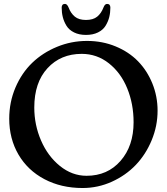

<svg xmlns="http://www.w3.org/2000/svg" viewBox="-20 -924 839 965"><path d="M412.1 -748.5Q377.4 -748.5 352.3 -761Q327.1 -773.4 314.2 -794.4Q301.3 -815.4 295.7 -837.9Q290 -860.4 290 -885.7Q290 -904.3 306.6 -904.3Q317.4 -904.3 324.7 -886.2Q335.9 -856.9 356.2 -840.3Q376.5 -823.7 412.1 -823.7Q448.2 -823.7 468.5 -840.3Q488.8 -856.9 500 -886.2Q506.8 -904.3 518.1 -904.3Q534.7 -904.3 534.7 -885.7Q534.7 -860.4 529.1 -837.9Q523.4 -815.4 510.5 -794.4Q497.6 -773.4 472.4 -761Q447.3 -748.5 412.1 -748.5ZM26.4 -327.6Q26.4 -410.6 57.6 -483.9Q88.9 -557.1 141.8 -608.2Q194.8 -659.2 266.6 -688.7Q338.4 -718.3 417.5 -718.3Q494.6 -718.3 561.3 -690.7Q627.9 -663.1 673.8 -616Q719.7 -568.8 745.8 -504.4Q772 -439.9 772 -367.7Q772 -291 742.4 -219.5Q712.9 -147.9 662.6 -95.2Q612.3 -42.5 542.2 -10.7Q472.2 21 395 21Q287.6 21 203.4 -23.4Q119.1 -67.9 72.8 -147.2Q26.4 -226.6 26.4 -327.6ZM415 -40.5Q520.5 -40.5 585.9 -115.5Q651.4 -190.4 651.4 -309.6Q651.4 -401.4 619.6 -479.5Q587.9 -557.6 527.6 -605.5Q467.3 -653.3 390.6 -653.3Q285.2 -653.3 218.8 -581.3Q152.3 -509.3 152.3 -383.3Q152.3 -296.4 186.3 -217.8Q220.2 -139.2 281.2 -89.8Q342.3 -40.5 415 -40.5Z"/></svg>

Font: Cooper* Medium
Style: Regular
Weight: 500
Designer: Owen Earl
Foundry: indestructible type*
Version: Version 0.001